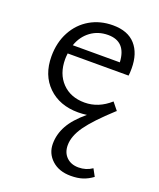

<svg xmlns="http://www.w3.org/2000/svg" viewBox="-133 -503 723 874"><g transform="rotate(20 228.0 -66.0)"><path d="M47 -193Q47 -260 75 -312Q103 -364 152 -392.5Q201 -421 263 -421Q335 -421 372 -379.5Q409 -338 409 -265Q409 -241 407 -230H112Q110 -212 110 -202Q110 -131 151 -88.5Q192 -46 260 -46Q327 -46 383 -96L412 -60L408 -57Q325 19 290 68.5Q255 118 255 162Q255 198 277 219.5Q299 241 335 241Q372 241 401 221L420 256Q397 273 372.5 281Q348 289 315 289Q258 289 223.5 257.5Q189 226 189 179Q189 133 212.5 90.5Q236 48 290 3Q269 6 248 6Q158 6 102.5 -48Q47 -102 47 -193ZM349 -273Q344 -372 257 -372Q209 -372 173 -345.5Q137 -319 121 -273Z"/></g></svg>

Font: LXGW Bright GB
Style: Regular
Weight: 400
Designer: Christian Thalmann (Catharsis Fonts)
Foundry: LXGW / Christian Thalmann (Catharsis Fonts) / Fontworks Inc.
Version: Version 5.510